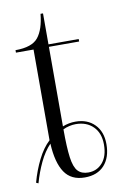

<svg xmlns="http://www.w3.org/2000/svg" viewBox="-79 -707 482 763"><g transform="rotate(-10 162.0 -325.5)"><path d="M6 -3Q19 -51 40 -93Q61 -135 88 -160Q88 -184 88 -209V-526H17V-536Q84 -536 109 -567.5Q134 -599 140 -661H150V-536H272V-526H150V-205Q175 -215 202 -215Q250 -215 279 -185.5Q308 -156 308 -106Q308 -52 280 -21Q252 10 201 10Q146 10 119.5 -29.5Q93 -69 89 -146Q64 -120 45.5 -81Q27 -42 15 1ZM218 -7Q253 -7 275.5 -33Q298 -59 298 -106Q298 -152 271.5 -178.5Q245 -205 201 -205Q189 -205 175.5 -202Q162 -199 150 -193Q150 -120 155.5 -79.5Q161 -39 176 -23Q191 -7 218 -7Z"/></g></svg>

Font: Noto Serif Display SemiCondensed Light
Style: Regular
Weight: 300
Width: 4
Designer: Monotype Design Team
Foundry: Monotype Imaging Inc.
Version: Version 2.009